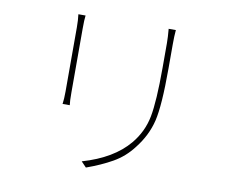

<svg xmlns="http://www.w3.org/2000/svg" viewBox="-82 -845 1165 976"><g transform="rotate(10 500.0 -357.0)"><path d="M247.1 -734.4H284.2Q281.2 -712.9 281.2 -667V-336.9Q281.2 -291 284.2 -271.5H247.1Q251 -296.9 251 -336.9V-667Q251 -705.1 247.1 -734.4ZM711.9 -741.2H749Q746.1 -709 746.1 -668V-542Q746.1 -350.6 727.1 -271Q708 -191.4 653.3 -122.1Q611.3 -66.4 552.7 -33.2Q494.1 0 419.9 26.4L393.6 -1Q551.8 -46.9 630.9 -141.6Q684.6 -206.1 700.2 -286.6Q715.8 -367.2 715.8 -541V-668Q715.8 -698.2 711.9 -741.2Z"/></g></svg>

Font: Gen Shin Gothic Monospace ExtraLight
Style: Regular
Weight: 200
Designer: [Source Han Sans]
Ryoko NISHIZUKA  (kana & ideographs); Paul D. Hunt (Latin, Greek & Cyrillic); Wenlong ZHANG  (bopomofo
Version: Version 1.002.20150607